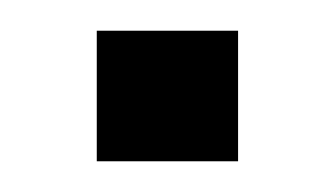

<svg xmlns="http://www.w3.org/2000/svg" viewBox="-20 -105 219 125"><path d="M43 -85H135V0H43Z"/></svg>

Font: Kanit
Style: Regular
Weight: 400
Designer: Katatrad Team
Foundry: Cadson Demak
Version: Version 1.001